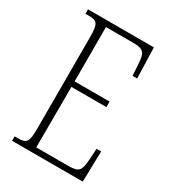

<svg xmlns="http://www.w3.org/2000/svg" viewBox="-175 -808 810 903"><g transform="rotate(30 230.0 -357.0)"><path d="M34 0H418L422 -166H397L393 -102C388 -45 382 -30 320 -30H148L149 -359H339V-389H149V-684H294C358 -684 365 -670 369 -596L372 -548H397L392 -714H34V-690H51C98 -690 108 -679 108 -605V-108C108 -35 98 -24 51 -24H34Z"/></g></svg>

Font: Noto Serif Thai ExtraCondensed ExtraLight
Style: Regular
Weight: 200
Width: 2
Designer: Monotype Design Team
Foundry: Monotype Imaging Inc.
Version: Version 2.002